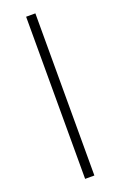

<svg xmlns="http://www.w3.org/2000/svg" viewBox="-145 -778 513 819"><g transform="rotate(-20 112.0 -368.0)"><path d="M91 0V-736H133V0Z"/></g></svg>

Font: Mulish ExtraLight
Style: Regular
Weight: 200
Designer: Vernon Adams
Foundry: Vernon Adams
Version: Version 3.603